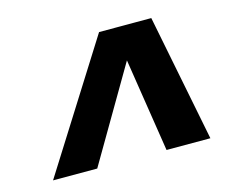

<svg xmlns="http://www.w3.org/2000/svg" viewBox="-64 -798 664 554"><g transform="rotate(-15 267.5 -521.5)"><path d="M164 -332H32L271 -711H374L359 -665ZM371 -332 319 -666 325 -711H427L502 -332Z"/></g></svg>

Font: Roboto Serif 20pt
Style: Bold Italic
Weight: 700
Italic angle: -10°
Version: Version 1.007